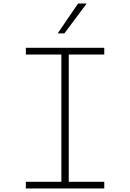

<svg xmlns="http://www.w3.org/2000/svg" viewBox="-20 -1072 740 1092"><path d="M127 0V-38H329V-762H127V-800H573V-762H371V-38H573V0ZM308 -882 424 -1052H473L346 -882Z"/></svg>

Font: Martian Mono SemiExpanded Thin
Style: Regular
Weight: 250
Monospace: yes
Version: Version 0.930